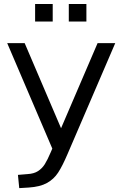

<svg xmlns="http://www.w3.org/2000/svg" viewBox="-20 -758 615 974"><path d="M16.6 -539.1H105.2L311.2 -57.3L258.2 25.9ZM564.6 -539.1 331.2 3.5Q327.9 11.4 323.2 22.1Q296.6 84.5 274.8 117.7Q253.1 151 218.2 170.3Q183.3 189.7 125.6 193.4L77.6 196.3L71 129.2L120 125.1Q152.6 123.2 173 109.9Q193.5 96.6 207.2 75Q220.9 53.3 237.8 13.4L475 -539.1ZM329 -737.8H418.3V-648.7H329ZM158.1 -737.8H247.4V-648.7H158.1Z"/></svg>

Font: Min Sans VF VF
Style: Regular
Weight: 400
Designer: Jinseong-Kim, NotoSansCJK, Nunito
Foundry: Jinseong-Kim
Version: Version 1.420;Glyphs 3.1.2 (3151)